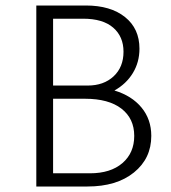

<svg xmlns="http://www.w3.org/2000/svg" viewBox="-20 -678 622 698"><path d="M396 -349Q459 -330 494.5 -287Q530 -244 530 -184Q530 -102 467 -51Q404 0 298 0H112V-658H292Q382 -658 434.5 -616Q487 -574 487 -501Q487 -452 463 -412.5Q439 -373 396 -349ZM282 -610H173V-367H299Q357 -367 393 -400.5Q429 -434 429 -490Q429 -545 391.5 -577.5Q354 -610 282 -610ZM307 -48Q382 -48 425 -85Q468 -122 468 -184Q468 -247 421.5 -283Q375 -319 289 -319H173V-48Z"/></svg>

Font: EauTestSC Semilight
Style: Regular
Weight: 300
Designer: Christian Thalmann (Catharsis Fonts)
Version: Version 0.001;PS 000.001;hotconv 1.0.88;makeotf.lib2.5.64775